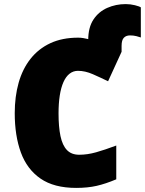

<svg xmlns="http://www.w3.org/2000/svg" viewBox="-20 -908 708 938"><path d="M594 -888Q617 -888 639 -882.5Q661 -877 668 -872V-725Q660 -728 646 -731.5Q632 -735 615 -735Q596 -735 585 -723.5Q574 -712 574 -684V-655L508 -511Q471 -529 433.5 -545.5Q396 -562 361 -562Q338 -562 320 -548Q302 -534 290 -507Q278 -480 272 -441.5Q266 -403 266 -354Q266 -288 275.5 -243Q285 -198 307 -175Q329 -152 367 -152Q407 -152 449.5 -164Q492 -176 548 -197V-32Q496 -10 452 0Q408 10 352 10Q244 10 178 -35.5Q112 -81 82 -163Q52 -245 52 -355Q52 -436 71 -503.5Q90 -571 129 -620.5Q168 -670 226 -697Q284 -724 362 -724Q374 -724 386.5 -722Q399 -720 411 -717V-712Q411 -774 436.5 -812.5Q462 -851 504 -869.5Q546 -888 594 -888Z"/></svg>

Font: Noto Sans Display Black
Style: Regular
Weight: 900
Designer: Monotype Design Team
Foundry: Monotype Imaging Inc.
Version: Version 2.003